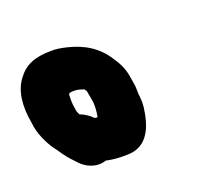

<svg xmlns="http://www.w3.org/2000/svg" viewBox="-121 -813 588 520"><g transform="rotate(-20 172.5 -553.5)"><path d="M127 -558 122 -586C121 -587 118 -590 118 -592C109 -595 100 -598 92 -598C87 -598 82 -598 77 -597L74 -594C73 -585 73 -566 75 -557L77 -544C78 -542 80 -535 82 -533C95 -528 106 -521 117 -510C120 -509 122 -509 125 -509C125 -510 126 -512 126 -513C128 -525 130 -544 127 -558ZM252 -520C253 -511 253 -502 252 -493C246 -444 229 -386 166 -386H150C136 -386 119 -388 106 -391C77 -381 49 -395 33 -412L23 -423C14 -432 7 -441 2 -448L-9 -464C-24 -482 -41 -515 -46 -543L-48 -557C-57 -608 -52 -650 -29 -680C-8 -708 19 -721 70 -721C83 -721 96 -719 109 -716C157 -705 194 -683 219 -644C231 -627 241 -608 245 -585L250 -554C251 -542 250 -532 252 -520Z"/></g></svg>

Font: Blanket
Style: ReversedObl
Weight: 700
Foundry: Cannot Into Space Fonts
Version: Version 0.9